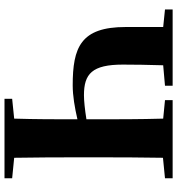

<svg xmlns="http://www.w3.org/2000/svg" viewBox="13 -800 787 853"><g transform="rotate(90 406.5 -373.5)"><path d="M772 -713V-747H425V-713L507 -705C510 -603 510 -499 510 -395V-364C466 -357 428 -353 403 -353C308 -353 267 -389 267 -526C267 -572 268 -642 270 -705L361 -713V-747H22V-713L100 -705V-538C100 -338 191 -303 359 -303C406 -303 458 -312 510 -324C510 -232 510 -137 507 -43L419 -34V0H772V-34L681 -43C679 -146 679 -249 679 -351V-395C679 -499 679 -603 681 -704Z"/></g></svg>

Font: Noto Serif TC Black
Style: Regular
Weight: 900
Version: Version 1.001;PS 1.001;hotconv 16.6.54;makeotf.lib2.5.65590